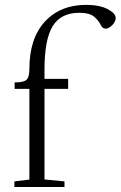

<svg xmlns="http://www.w3.org/2000/svg" viewBox="-20 -749 483 769"><path d="M37.6 0V-22.5L97.7 -29.8V-393.1H38.6V-418.9Q75.2 -418.9 86.4 -429.7Q97.7 -440.4 97.7 -472.7Q97.7 -595.2 159.7 -662.4Q221.7 -729.5 325.2 -729.5Q378.4 -729.5 410.9 -712.6Q443.4 -695.8 443.4 -676.3Q443.4 -663.1 429.9 -648.7Q416.5 -634.3 403.3 -634.3Q391.1 -634.3 385.3 -646Q379.4 -657.2 374.5 -663.8Q369.6 -670.4 359.9 -679.7Q350.1 -689 334.5 -693.4Q318.8 -697.8 297.9 -697.8Q224.1 -697.8 191.2 -644.5Q158.2 -591.3 158.2 -469.7V-433.1H252.9V-393.1H158.2V-30.3L238.3 -22.5V0Z"/></svg>

Font: Elstob Light
Style: Regular
Weight: 300
Designer: Peter S. Baker
Version: Version 1.015